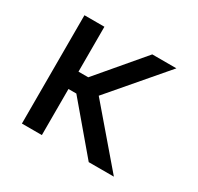

<svg xmlns="http://www.w3.org/2000/svg" viewBox="-120 -672 840 814"><g transform="rotate(30 300.5 -265.0)"><path d="M172.9 -310.5H220.7L407.2 -530.3H525.4L298.3 -265.1L525.4 0H402.3L211.4 -225.6H172.9V0H75.2V-530.3H172.9Z"/></g></svg>

Font: Pretendard Std
Style: Regular
Weight: 400
Designer: Base glyphs from Inter by Rasmus Andersson; Hangeul glyphs from Noto Sans CJK(Source Han Sans) by Jang Soo-young and Kan
Foundry: Kil Hyung-jin
Version: Version 1.309